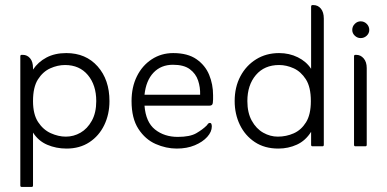

<svg xmlns="http://www.w3.org/2000/svg" viewBox="-20 -576 1524 756"><path d="M110 -54V154Q110 160 105 160H65Q60 160 60 154V-354Q60 -360 65 -360H70Q87 -360 98.5 -346.5Q110 -333 110 -308V-302Q130 -332 163 -349.5Q196 -367 241 -367Q318 -367 364.5 -314.5Q411 -262 411 -178Q411 -126 390.5 -83.5Q370 -41 332 -16Q294 9 242 9Q201 9 166 -6Q131 -21 110 -54ZM239 -38Q270 -38 297 -53.5Q324 -69 341.5 -100.5Q359 -132 359 -178Q359 -241 326 -280.5Q293 -320 236 -320Q207 -320 178 -307Q149 -294 129.5 -263.5Q110 -233 110 -178Q110 -126 130 -95.5Q150 -65 180 -51.5Q210 -38 239 -38Z M549 -160Q554 -95 590.5 -66Q627 -37 680 -37Q728 -37 753 -51.5Q778 -66 794 -82Q796 -85 799 -88.5Q802 -92 806 -92Q811 -92 812.5 -87.5Q814 -83 814 -78Q814 -57 796 -37Q778 -17 747 -4Q716 9 676 9Q634 9 593 -9Q552 -27 525 -68.5Q498 -110 498 -178Q498 -233 519 -275.5Q540 -318 577.5 -342.5Q615 -367 662 -367Q719 -367 753.5 -343Q788 -319 803.5 -281.5Q819 -244 819 -201Q819 -192 819 -184.5Q819 -177 818 -171Q817 -160 805 -160ZM549 -203H768Q769 -232 760 -259Q751 -286 727.5 -303.5Q704 -321 661 -321Q614 -321 584.5 -290Q555 -259 549 -203Z M1205 -305V-549Q1205 -556 1210 -556H1214Q1232 -556 1243.5 -542Q1255 -528 1255 -503V-6Q1255 0 1250 0H1210Q1205 0 1205 -6V-57Q1183 -22 1149 -6.5Q1115 9 1076 9Q1022 9 983.5 -16.5Q945 -42 924.5 -84.5Q904 -127 904 -178Q904 -233 926.5 -275.5Q949 -318 988.5 -342.5Q1028 -367 1079 -367Q1119 -367 1152.5 -350.5Q1186 -334 1205 -305ZM1074 -38Q1107 -38 1136.5 -51Q1166 -64 1185 -94.5Q1204 -125 1204 -178Q1204 -233 1184.5 -263.5Q1165 -294 1136.5 -307Q1108 -320 1079 -320Q1021 -320 987.5 -280.5Q954 -241 954 -178Q954 -132 971.5 -100.5Q989 -69 1016.5 -53.5Q1044 -38 1074 -38Z M1367 -458Q1367 -472 1377 -482Q1387 -492 1400 -492Q1414 -492 1424 -482Q1434 -472 1434 -458Q1434 -445 1424 -435.5Q1414 -426 1400 -426Q1387 -426 1377 -435.5Q1367 -445 1367 -458ZM1379 0Q1374 0 1374 -6V-354Q1374 -360 1379 -360H1383Q1400 -360 1412 -346Q1424 -332 1424 -308V-6Q1424 0 1419 0Z"/></svg>

Font: Zain Light
Style: Regular
Weight: 300
Designer: Zain,Boutros
Foundry: Mobile Telecommunications Company (Zain), 2024
Version: Version 1.51; ttfautohint (v1.8.4)